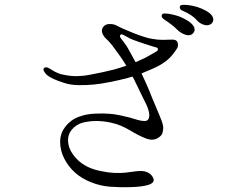

<svg xmlns="http://www.w3.org/2000/svg" viewBox="-20 -780 1040 795"><path d="M768 -635Q778 -638 783.5 -648Q789 -658 782 -671Q774 -684 756 -695Q738 -706 722 -712Q692 -722 668 -724Q664 -724 658.5 -724Q653 -724 651 -720Q645 -710 659 -700Q696 -676 717 -654Q728 -644 743 -638Q758 -632 768 -635ZM846 -677Q857 -680 861.5 -690.5Q866 -701 859 -713Q851 -726 832 -736Q813 -746 797 -751Q766 -760 742 -760Q739 -760 733.5 -759.5Q728 -759 726 -756Q723 -751 725.5 -745Q728 -739 735 -736Q776 -719 796 -695Q806 -684 821 -678.5Q836 -673 846 -677ZM694 -616Q677 -615 654 -615Q631 -615 611 -619Q590 -622 561 -632.5Q532 -643 516 -650Q481 -664 459 -676Q448 -681 432 -680.5Q416 -680 407 -668Q399 -657 403.5 -643.5Q408 -630 419 -620Q431 -610 445.5 -591Q460 -572 474 -552Q480 -544 487.5 -532.5Q495 -521 503 -508Q490 -504 477 -499.5Q464 -495 452 -492Q427 -486 402.5 -480.5Q378 -475 355 -471Q332 -466 305.5 -465Q279 -464 257 -468Q235 -471 219.5 -477.5Q204 -484 197 -489Q190 -494 180 -499Q170 -504 162 -498Q158 -494 162 -485.5Q166 -477 175 -469Q194 -453 245 -437Q271 -428 305 -427.5Q339 -427 369 -430Q399 -433 436.5 -440.5Q474 -448 508 -457Q513 -458 518.5 -460Q524 -462 529 -463Q533 -456 536 -449.5Q539 -443 542 -437Q555 -409 568 -383.5Q581 -358 586 -347Q591 -336 594 -326Q597 -316 598 -308Q600 -277 576 -279Q566 -279 550 -283.5Q534 -288 518 -293Q503 -297 477.5 -302.5Q452 -308 431 -309Q411 -311 374 -309.5Q337 -308 308 -297Q274 -285 251.5 -256.5Q229 -228 229 -193Q229 -157 246 -123.5Q263 -90 291 -65Q318 -41 356.5 -25.5Q395 -10 435 -7Q475 -4 516 -5Q557 -6 580 -11Q628 -20 613 -46Q605 -60 591.5 -66Q578 -72 564 -72Q550 -72 532.5 -69.5Q515 -67 498 -65Q482 -63 455 -64Q428 -65 401 -71Q374 -76 352.5 -85Q331 -94 313 -108Q295 -122 279.5 -144.5Q264 -167 262 -193Q260 -223 278 -244Q296 -265 322 -272Q377 -286 440 -272Q463 -267 481.5 -259Q500 -251 517 -241Q553 -219 583.5 -207Q614 -195 636 -210Q650 -219 653 -230.5Q656 -242 656 -253Q655 -264 650 -278Q645 -292 638 -308Q634 -318 626 -336.5Q618 -355 610 -374.5Q602 -394 597 -407Q592 -419 583.5 -438Q575 -457 566 -476Q591 -486 614.5 -496.5Q638 -507 653 -517Q678 -533 694 -553Q710 -573 715 -583Q719 -594 715 -605Q711 -616 694 -616ZM626 -566Q618 -562 600 -551Q582 -540 558 -530Q554 -528 550 -526Q546 -524 541 -523Q530 -543 516.5 -568Q503 -593 496 -601Q489 -610 481.5 -620Q474 -630 478 -635Q482 -640 489.5 -636Q497 -632 507 -627Q516 -621 530 -615.5Q544 -610 562 -604Q581 -598 599 -592Q617 -586 626 -584Q634 -582 634 -576Q634 -570 626 -566Z"/></svg>

Font: Hannari
Style: Regular
Weight: 400
Version: Version 1.12